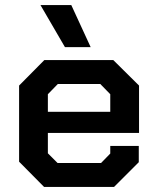

<svg xmlns="http://www.w3.org/2000/svg" viewBox="-20 -734 616 754"><path d="M55 -99V-398L154 -498H425L526 -398V-212H168V-132L206 -94H377L413 -131V-161H525V-97L428 0H153ZM413 -295V-364L374 -404H207L168 -364V-295ZM139 -714H260L336 -549H235Z"/></svg>

Font: Chakra Petch SemiBold
Style: Regular
Weight: 600
Designer: Katatrad Aksorn Co.,Ltd.
Foundry: Cadson Demak Co.,Ltd.
Version: Version 1.000; ttfautohint (v1.6)